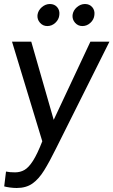

<svg xmlns="http://www.w3.org/2000/svg" viewBox="-20 -708 566 958"><path d="M63 230Q47 230 29 227.5Q11 225 1 222L10 148Q19 150 30.5 151Q42 152 55 152Q81 152 102 140Q123 128 144.5 94.5Q166 61 191 -3L40 -500H136L248 -110L431 -500H526L259 34Q227 99 200 142.5Q173 186 141.5 208Q110 230 63 230ZM391 -578Q369 -578 354.5 -594.5Q340 -611 342 -633Q345 -656 363.5 -672Q382 -688 404 -688Q427 -688 440.5 -672Q454 -656 451 -633Q449 -611 431.5 -594.5Q414 -578 391 -578ZM216 -578Q194 -578 179.5 -594.5Q165 -611 167 -633Q170 -656 188.5 -672Q207 -688 229 -688Q252 -688 265.5 -672Q279 -656 276 -633Q274 -611 256.5 -594.5Q239 -578 216 -578Z"/></svg>

Font: Inclusive Sans
Style: Italic
Weight: 400
Italic angle: -7°
Designer: Olivia King
Foundry: Olivia King
Version: Version 2.004